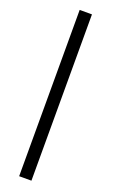

<svg xmlns="http://www.w3.org/2000/svg" viewBox="-186 -828 643 1072"><g transform="rotate(20 135.0 -292.0)"><path d="M160 202V-786H87V202Z"/></g></svg>

Font: Repo
Style: Regular
Weight: 400
Designer: Stefan Peev
Foundry: Context Ltd
Version: Version 0.000